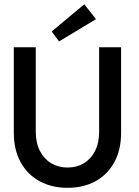

<svg xmlns="http://www.w3.org/2000/svg" viewBox="-20 -886 666 918"><path d="M454 -660H559V-251.5Q559 -170 526.8 -110.8Q494.5 -51.5 437 -19.8Q379.5 12 303 12Q227 12 169 -19.8Q111 -51.5 78.5 -110.8Q46 -170 46 -251.5V-660H151V-257Q151 -203 170.8 -164.5Q190.5 -126 224.8 -105.5Q259 -85 303 -85Q347 -85 381 -105.5Q415 -126 434.5 -164.5Q454 -203 454 -257ZM262.5 -688 227 -735.5 383 -865.5 439 -794.5Z"/></svg>

Font: League Spartan Thin Medium
Style: Regular
Weight: 500
Version: Version 2.002